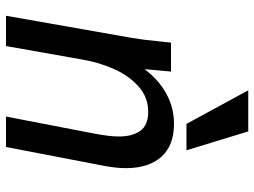

<svg xmlns="http://www.w3.org/2000/svg" viewBox="-124 -724 848 640"><g transform="rotate(90 300.0 -404.0)"><path d="M117.5 -507.5Q118.5 -515 119.5 -525.8Q120.5 -536.5 122 -550H218.5L210.5 -462Q247.5 -510.5 293.8 -535.2Q340 -560 392.5 -560Q465 -560 502.8 -517.8Q540.5 -475.5 540.5 -399.5Q540.5 -368.5 533.5 -330.5L470 0H368.5L426 -298Q435 -346.5 435 -376Q435 -421.5 416 -447.8Q397 -474 352.5 -474Q304.5 -474 268.5 -442Q232.5 -410 210.5 -360.8Q188.5 -311.5 179 -257L133.5 0H32.5L106 -417.5Q113 -458 117.5 -507.5ZM281 -807.5H418L481 -601.5H393Z"/></g></svg>

Font: JuliaMono MediumItalic
Style: Regular
Weight: 500
Italic angle: -9°
Monospace: yes
Designer: cormullion
Foundry: corm
Version: Version 0.049; ttfautohint (v1.8.4)